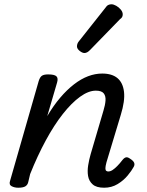

<svg xmlns="http://www.w3.org/2000/svg" viewBox="-20 -863 686 898"><path d="M467 15Q431 15 413.5 -0.5Q396 -16 392 -39.5Q388 -63 392.5 -90.5Q397 -118 404 -142L464 -346Q472 -372 473.5 -393Q475 -414 465 -426.5Q455 -439 428 -439Q394 -439 354.5 -410.5Q315 -382 274 -330Q233 -278 194 -206Q155 -134 121 -49L112 -11Q109 2 98.5 8.5Q88 15 65 15Q48 15 34.5 8Q21 1 27 -17L161 -484Q167 -503 176.5 -509Q186 -515 205 -515Q235 -515 244 -506Q253 -497 247 -477L201 -320Q230 -369 261.5 -406Q293 -443 326 -468.5Q359 -494 392 -506.5Q425 -519 458 -519Q504 -519 529.5 -497.5Q555 -476 560 -433.5Q565 -391 545 -326L478 -104Q473 -85 473 -76Q473 -67 477 -64Q481 -61 486 -61Q496 -61 506 -67.5Q516 -74 528 -86Q540 -98 553 -115Q561 -125 569 -127Q577 -129 588 -121Q604 -111 607.5 -101.5Q611 -92 605 -82Q596 -65 577 -42Q558 -19 530 -2Q502 15 467 15ZM375 -615Q365 -615 352.5 -625Q340 -635 340 -646Q340 -652 342 -658Q344 -664 349 -670L471 -824Q479 -836 486 -839.5Q493 -843 501 -843Q511 -843 523.5 -836Q536 -829 545 -818Q554 -807 554 -796Q554 -788 551 -783Q548 -778 541 -773L402 -630Q388 -615 375 -615Z"/></svg>

Font: Playwrite AU QLD
Style: Regular
Weight: 400
Designer: Veronika Burian, José Scaglione
Foundry: TypeTogether
Version: Version 1.002